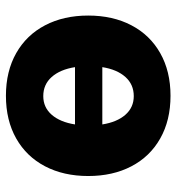

<svg xmlns="http://www.w3.org/2000/svg" viewBox="6 -582 587 638"><g transform="rotate(90 299.0 -263.5)"><path d="M32.2 -263.7Q32.2 -345.2 64.5 -407Q96.7 -468.8 157 -502.9Q217.3 -537.1 298.8 -537.1Q380.4 -537.1 440.7 -502.9Q501 -468.8 533.2 -407Q565.4 -345.2 565.4 -263.7Q565.4 -182.1 533.2 -120.4Q501 -58.6 440.7 -24.4Q380.4 9.8 298.8 9.8Q217.3 9.8 157 -24.4Q96.7 -58.6 64.5 -120.4Q32.2 -182.1 32.2 -263.7ZM394 -219.7H203.6Q211.4 -170.4 236.3 -142.3Q261.2 -114.3 299.8 -114.3Q337.4 -114.3 361.8 -142.3Q386.2 -170.4 394 -219.7ZM394 -310.5Q386.2 -359.4 361.8 -387.2Q337.4 -415 299.8 -415Q261.2 -415 236.3 -387.2Q211.4 -359.4 203.6 -310.5Z"/></g></svg>

Font: Pretendard ExtraBold
Style: Regular
Weight: 800
Designer: Base glyphs from Inter by Rasmus Andersson; Hangeul glyphs from Noto Sans CJK(Source Han Sans) by Jang Soo-young and Kan
Foundry: Kil Hyung-jin
Version: Version 1.309